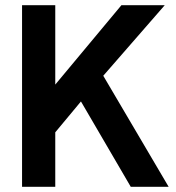

<svg xmlns="http://www.w3.org/2000/svg" viewBox="-20 -720 680 740"><path d="M65 0V-700H193V-394L448 -700H615L378 -428L630 0H484L292 -329L193 -210V0Z"/></svg>

Font: Haskoy Bold
Style: Regular
Weight: 700
Designer: Ertekin Erdin
Foundry: Ertekin Erdin
Version: Version 1.500; ttfautohint (v1.8.3)